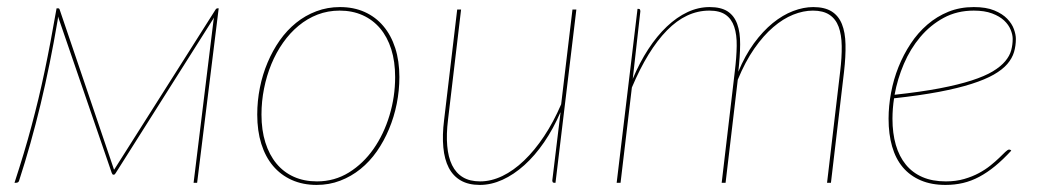

<svg xmlns="http://www.w3.org/2000/svg" viewBox="-20 -517 2948 543"><path d="M302.5 -37Q303.5 -38.5 304.8 -40.2Q306 -42 307.5 -44.5L590 -490.5Q592 -493.5 595 -493.5H598.5L537.5 0H527.5L583.5 -456.5Q584 -459 584.2 -461.8Q584.5 -464.5 585.5 -467.5L307.5 -28Q306.5 -26.5 305.2 -24.8Q304 -23 302 -23H300Q298.5 -23 297.8 -24.8Q297 -26.5 296 -28L144 -470.5Q144 -467.5 143.8 -464.8Q143.5 -462 143 -459.5Q122 -335.5 94.8 -222.2Q67.5 -109 34 -6Q32.5 0 24.5 0H21Q35 -43 47 -82.8Q59 -122.5 69.2 -161Q79.5 -199.5 88.8 -238Q98 -276.5 106.5 -317Q115 -357.5 123.2 -401Q131.5 -444.5 140 -493.5H144Q147.5 -493.5 148.5 -490.5L300 -44.5Z M876.5 -4Q926 -4 966.8 -29.2Q1007.5 -54.5 1036.5 -96Q1065.5 -137.5 1081.5 -190.5Q1097.5 -243.5 1097.5 -299Q1097.5 -343 1086.5 -377.8Q1075.5 -412.5 1055 -436.8Q1034.5 -461 1005.5 -474Q976.5 -487 940.5 -487Q907.5 -487 878.2 -475.8Q849 -464.5 824.5 -444.2Q800 -424 780.5 -396.2Q761 -368.5 747.5 -335.8Q734 -303 726.8 -266.8Q719.5 -230.5 719.5 -193Q719.5 -149 730.5 -114Q741.5 -79 761.8 -54.5Q782 -30 811 -17Q840 -4 876.5 -4ZM875.5 6Q836.5 6 805.2 -8Q774 -22 752.2 -47.8Q730.5 -73.5 719 -110.2Q707.5 -147 707.5 -193Q707.5 -231.5 715 -269Q722.5 -306.5 736.8 -340.2Q751 -374 771.2 -402.8Q791.5 -431.5 817.5 -452.5Q843.5 -473.5 874.8 -485.2Q906 -497 941.5 -497Q980.5 -497 1011.5 -483Q1042.5 -469 1064.2 -443.2Q1086 -417.5 1097.8 -381Q1109.5 -344.5 1109.5 -299Q1109.5 -261 1102 -223.5Q1094.5 -186 1080.2 -152Q1066 -118 1045.8 -89Q1025.5 -60 999.5 -39Q973.5 -18 942.2 -6Q911 6 875.5 6Z M1284 -490 1247 -178Q1242 -137 1244.8 -104.8Q1247.5 -72.5 1258.5 -50Q1269.5 -27.5 1289 -15.8Q1308.5 -4 1338 -4Q1369 -4 1400.8 -19.2Q1432.5 -34.5 1462.2 -63Q1492 -91.5 1518.8 -131.8Q1545.5 -172 1567 -222L1599 -490H1610L1551 0H1548Q1544 0 1543 -2.2Q1542 -4.5 1542 -7L1565 -197V-199.5Q1545 -153 1519 -115Q1493 -77 1463 -50Q1433 -23 1401 -8.5Q1369 6 1337 6Q1305 6 1283.2 -6.5Q1261.5 -19 1249.2 -42.5Q1237 -66 1233.8 -100.2Q1230.5 -134.5 1236 -178L1273 -490Z M1724 0 1783 -492H1785Q1789 -492 1790 -489.8Q1791 -487.5 1791 -485L1769.5 -294Q1789 -340.5 1813.5 -378Q1838 -415.5 1866 -442Q1894 -468.5 1924.5 -482.8Q1955 -497 1987 -497Q2019 -497 2037.8 -484.8Q2056.5 -472.5 2065 -449Q2073.5 -425.5 2073.2 -391.5Q2073 -357.5 2068 -314Q2087 -360 2112.2 -394.5Q2137.5 -429 2165.5 -451.8Q2193.5 -474.5 2223 -485.8Q2252.5 -497 2280 -497Q2312 -497 2331.8 -484.8Q2351.5 -472.5 2361 -449Q2370.5 -425.5 2371.2 -391.5Q2372 -357.5 2367 -314L2330 0H2319L2356 -314Q2361 -355 2360.5 -387Q2360 -419 2351.8 -441.2Q2343.5 -463.5 2325.8 -475.2Q2308 -487 2279 -487Q2252 -487 2223.2 -475.5Q2194.5 -464 2166.8 -440.2Q2139 -416.5 2113.2 -379.5Q2087.5 -342.5 2066.5 -291.5L2032 0H2021L2058 -314Q2063 -355 2063.5 -387Q2064 -419 2056.5 -441.2Q2049 -463.5 2032.2 -475.2Q2015.5 -487 1986 -487Q1921 -487 1866.2 -431Q1811.5 -375 1767 -269.5L1735 0Z M2853 -407Q2853 -387.5 2847.8 -369.8Q2842.5 -352 2828.8 -336Q2815 -320 2790.5 -306Q2766 -292 2727.8 -279.8Q2689.5 -267.5 2635.5 -257.2Q2581.5 -247 2508.5 -239Q2504 -209.5 2504 -181Q2504 -140 2513.5 -107.2Q2523 -74.5 2541.8 -51.5Q2560.5 -28.5 2588.8 -16.2Q2617 -4 2655 -4Q2683.5 -4 2706.8 -10.8Q2730 -17.5 2748.5 -27.5Q2767 -37.5 2781.2 -49Q2795.5 -60.5 2805.8 -70.5Q2816 -80.5 2823 -87.2Q2830 -94 2834 -94Q2837 -94 2839 -92L2840 -91Q2816.5 -65.5 2794.2 -47.2Q2772 -29 2749.5 -17Q2727 -5 2703.5 0.5Q2680 6 2654 6Q2614 6 2583.8 -7Q2553.5 -20 2533.2 -44Q2513 -68 2503 -102.8Q2493 -137.5 2493 -181Q2493 -217 2500 -254.8Q2507 -292.5 2521 -327.5Q2535 -362.5 2555.5 -393.5Q2576 -424.5 2602.8 -447.5Q2629.5 -470.5 2662.2 -483.8Q2695 -497 2734 -497Q2769 -497 2792 -487.5Q2815 -478 2828.5 -464Q2842 -450 2847.5 -434.5Q2853 -419 2853 -407ZM2734 -487Q2686.5 -487 2648.8 -466.5Q2611 -446 2582.8 -412.5Q2554.5 -379 2536.2 -336.2Q2518 -293.5 2510 -249Q2584 -257 2637.5 -267.2Q2691 -277.5 2728 -289.5Q2765 -301.5 2787.8 -315.2Q2810.5 -329 2823 -344Q2835.5 -359 2839.8 -374.8Q2844 -390.5 2844 -407Q2844 -419 2838.2 -433Q2832.5 -447 2819.8 -459Q2807 -471 2785.8 -479Q2764.5 -487 2734 -487Z"/></svg>

Font: Lato Hairline
Style: Italic
Weight: 100
Italic angle: -7°
Designer: Lukasz Dziedzic
Foundry: tyPoland Lukasz Dziedzic
Version: Version 2.007; 2014-02-27